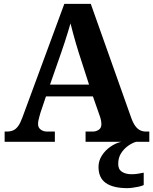

<svg xmlns="http://www.w3.org/2000/svg" viewBox="-20 -734 793 994"><path d="M4 0V-53H16Q34 -53 48 -59Q62 -65 73.5 -80.5Q85 -96 96 -126L313 -714H450L659 -125Q669 -97 680.5 -81.5Q692 -66 705.5 -59.5Q719 -53 735 -53H753V0H423V-53H462Q477 -53 491 -62Q505 -71 505 -92Q505 -100 503.5 -108Q502 -116 500 -123Q498 -130 496 -135L461 -235H218L189 -149Q187 -141 184 -131Q181 -121 179 -110.5Q177 -100 177 -92Q177 -73 191 -63Q205 -53 222 -53H264V0ZM239 -296H441L388 -460Q381 -483 373 -509.5Q365 -536 358 -563Q351 -590 345 -613Q339 -592 331 -566Q323 -540 314.5 -514Q306 -488 298 -465ZM639 240Q566 240 528 213.5Q490 187 490 130Q490 99 507 72Q524 45 551 26Q578 7 608 0H685Q664 6 642.5 21.5Q621 37 606.5 60Q592 83 592 115Q592 143 611.5 155.5Q631 168 661 168Q675 168 690.5 166Q706 164 724 160V224Q714 229 698 232.5Q682 236 666 238Q650 240 639 240Z"/></svg>

Font: Noto Serif Tamil
Style: Bold
Weight: 700
Designer: Indian Type Foundry, Tom Grace, and the Monotype Design Team
Foundry: Monotype Imaging Inc.
Version: Version 2.003